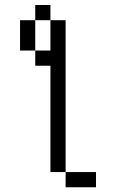

<svg xmlns="http://www.w3.org/2000/svg" viewBox="-20 -708 540 790"><path d="M375 62.5V0H250V62.5ZM250 0Q250 0 250 -625H187.5Q187.5 -625 187.5 -500H125V-437.5H187.5V0ZM125 -500Q125 -500 125 -625H62.5Q62.5 -625 62.5 -500ZM125 -625H187.5V-687.5H125Z"/></svg>

Font: Unifont
Style: Regular
Weight: 500
Version: Version 15.1.04